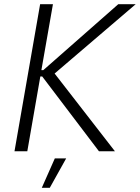

<svg xmlns="http://www.w3.org/2000/svg" viewBox="-20 -720 666 914"><path d="M451 0H527L240 -370L626 -700H543L186 -386H177L232 -700H171L49 0H110L172 -356H181ZM179 174H217L295 34H241Z"/></svg>

Font: Fixel Text 20240404 Light
Style: Italic
Weight: 300
Width: 4
Italic angle: -10°
Designer: AlfaBravo + MacPaw
Foundry: Kyrylo Tkachov, Marchela Mozhyna, Serhii Makarenko, Maria Weinstein, Zakhar Kryvoshyya
Version: Version 1.211;Glyphs 3.2 (3225)